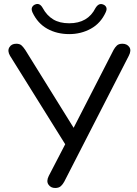

<svg xmlns="http://www.w3.org/2000/svg" viewBox="-20 -930 685 957"><path d="M325 -760Q264 -760 216 -786.5Q168 -813 142 -868Q135 -884 140 -894Q145 -904 156 -908Q178 -917 193 -890Q213 -853 245 -833.5Q277 -814 325 -814Q418 -814 456 -890Q472 -916 493 -908Q505 -904 509.5 -894Q514 -884 507 -869Q482 -814 433 -787Q384 -760 325 -760ZM255 7Q233 7 221.5 -10Q210 -27 223 -53L305 -211L30 -652Q16 -676 26.5 -694Q37 -712 61 -712Q78 -712 87 -704Q96 -696 106 -681L347 -293L546 -681Q553 -694 562.5 -703Q572 -712 590 -712Q613 -712 624.5 -695.5Q636 -679 622 -652L300 -24Q293 -11 283 -2Q273 7 255 7Z"/></svg>

Font: Chiron GoRound TC N
Style: Regular
Weight: 350
Designer: Ryoko NISHIZUKA 西塚涼子 (kana, bopomofo & ideographs); Paul D. Hunt (Latin, Greek & Cyrillic); Sandoll Communications 산돌커뮤니
Foundry: Adobe
Version: Version 1.000;hotconv 1.1.1;makeotfexe 2.6.0